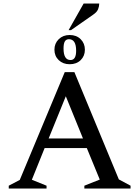

<svg xmlns="http://www.w3.org/2000/svg" viewBox="-20 -1077 796 1097"><path d="M30 0V-16L93 -49L350 -665H405L659 -52L726 -16V0H462V-16L550 -51L476 -231H235L162 -50L246 -16V0ZM258 -286H454L356 -527ZM378 -710Q340 -710 315.5 -733.5Q291 -757 291 -793Q291 -829 315.5 -853Q340 -877 378 -877Q417 -877 441 -853Q465 -829 465 -793Q465 -757 441 -733.5Q417 -710 378 -710ZM383 -734Q415 -734 415 -787Q415 -853 374 -853Q358 -853 350.5 -840.5Q343 -828 343 -800Q343 -734 383 -734ZM372 -905 458 -1057H547Q547 -1041 540.5 -1024.5Q534 -1008 512 -993L386 -905Z"/></svg>

Font: Spectral Medium
Style: Regular
Weight: 500
Designer: Jean-Baptiste Levee
Foundry: Production Type
Version: Version 2.001